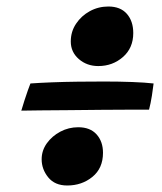

<svg xmlns="http://www.w3.org/2000/svg" viewBox="-20 -617 498 590"><path d="M282 -414Q247 -414 222.2 -435.5Q197.5 -457 197.5 -489.5Q197.5 -520 213.8 -544.2Q230 -568.5 256.2 -582.8Q282.5 -597 313 -597Q350 -597 369.8 -574.5Q389.5 -552 389.5 -515.5Q389.5 -469.5 357.8 -441.8Q326 -414 282 -414ZM186.5 -47Q148.5 -47 128.2 -72Q108 -97 108 -127.5Q108 -154.5 124 -176.8Q140 -199 165.5 -212.5Q191 -226 220.5 -226Q257 -226 276.8 -204Q296.5 -182 296.5 -147.5Q296.5 -100 264 -73.5Q231.5 -47 186.5 -47ZM45.5 -277Q50 -292 55.2 -308.5Q60.5 -325 65.5 -339Q70.5 -353 73.5 -360.5Q101 -362.5 139.2 -364Q177.5 -365.5 219.5 -366Q261.5 -366.5 300.5 -366.5Q346 -366.5 386 -365Q426 -363.5 452 -360.5Q450.5 -347 446.8 -323Q443 -299 438 -280Q420 -280 380.5 -280Q341 -280 291.5 -279.5Q242 -279 192.5 -278.5Q143 -278 103.5 -277.8Q64 -277.5 45.5 -277Z"/></svg>

Font: Grandstander Thin SemiBold
Style: Italic
Weight: 600
Italic angle: -15°
Version: Version 1.200